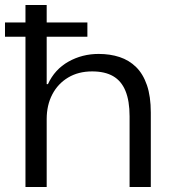

<svg xmlns="http://www.w3.org/2000/svg" viewBox="-34 -749 681 769"><path d="M68 0V-729H153V-412H158Q185 -471 240 -502Q295 -533 361 -533Q407 -533 445 -520.5Q483 -508 511 -480.5Q539 -453 554.5 -408Q570 -363 570 -298V0H485V-283Q485 -345 468.5 -385Q452 -425 419 -444Q386 -463 335 -463Q280 -463 239 -438.5Q198 -414 175.5 -371Q153 -328 153 -272V0ZM-14 -602V-659H316V-602Z"/></svg>

Font: Mona Sans SemiExpanded
Style: Regular
Weight: 400
Width: 6
Designer: Deni Anggara
Foundry: GitHub
Version: Version 2.000